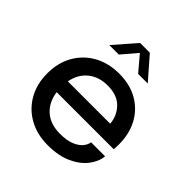

<svg xmlns="http://www.w3.org/2000/svg" viewBox="-198 -886 1044 1044"><g transform="rotate(45 324.0 -364.0)"><path d="M591 -167Q587 -124 556 -83Q525 -42 467.5 -15.5Q410 11 327.5 11Q245 11 182.2 -24Q119.5 -59 84.5 -121Q49.5 -183 49.5 -264Q49.5 -346 85 -408Q120.5 -470 183.2 -504.8Q246 -539.5 328 -539.5Q411 -539.5 471.8 -504.5Q532.5 -469.5 565.5 -408Q598.5 -346.5 598.5 -266.5Q598.5 -257.5 598 -244.8Q597.5 -232 596.5 -227.5H158Q168 -158 212.8 -119Q257.5 -80 331 -80Q382.5 -80 415.2 -93.5Q448 -107 464.5 -127Q481 -147 483 -167ZM329 -449.5Q261.5 -449.5 216.5 -413Q171.5 -376.5 159.5 -312H485Q481 -368 442 -408.8Q403 -449.5 329 -449.5ZM179.5 -611 289.5 -737.5H364.5L475 -611H401L327 -698.5L252.5 -611Z"/></g></svg>

Font: Epilogue Medium
Style: Regular
Weight: 500
Designer: Tyler Finck
Foundry: Etcetera Type Co
Version: Version 2.111; ttfautohint (v1.8.3)